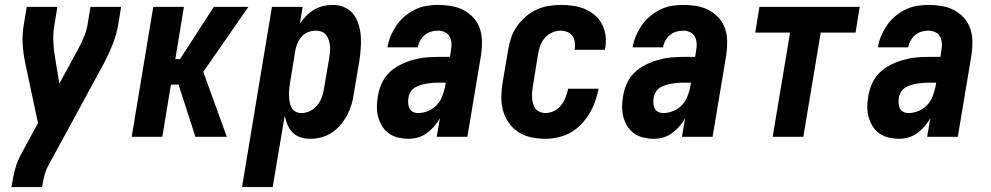

<svg xmlns="http://www.w3.org/2000/svg" viewBox="-20 -558 4040 783"><path d="M26 205 28 198Q33 165 41.5 132.5Q50 100 67 69L135 -56L83 -300Q75 -338 72.5 -377.5Q70 -417 77 -457L89 -530H214L202 -457Q196 -422 197.5 -387.5Q199 -353 205 -320L222 -217L295 -351Q309 -376 320.5 -402.5Q332 -429 337 -457L349 -530H474L462 -457Q455 -416 439.5 -377Q424 -338 404 -300L176 119Q166 138 161 158Q156 178 153 198L151 205Z M517 0 605 -530H730L695 -317H714L852 -530H993L809 -265L905 0H777L708 -213H677L642 0Z M967 205 1089 -530H1214L1203 -461Q1214 -478 1228.5 -493Q1243 -508 1261 -518.5Q1279 -529 1298.5 -533.5Q1318 -538 1337 -538Q1363 -538 1385.5 -528Q1408 -518 1422 -499Q1436 -480 1443 -456.5Q1450 -433 1451.5 -408.5Q1453 -384 1451 -358Q1449 -332 1445 -307L1423 -177Q1420 -154 1413.5 -132Q1407 -110 1396 -89Q1385 -68 1369 -49Q1353 -30 1333 -17Q1313 -4 1290.5 2Q1268 8 1245 8Q1224 8 1205.5 2Q1187 -4 1173.5 -17.5Q1160 -31 1152.5 -49Q1145 -67 1141 -86L1092 205ZM1209 -97Q1227 -97 1244 -105Q1261 -113 1273 -127.5Q1285 -142 1291.5 -159Q1298 -176 1301 -194L1323 -324Q1325 -336 1326 -348.5Q1327 -361 1325.5 -372.5Q1324 -384 1320.5 -395.5Q1317 -407 1309.5 -416Q1302 -425 1291 -429Q1280 -433 1268 -433Q1252 -433 1236.5 -427Q1221 -421 1210 -408.5Q1199 -396 1193 -381Q1187 -366 1184 -351Q1179 -318 1173.5 -285.5Q1168 -253 1163 -221Q1161 -208 1159.5 -195Q1158 -182 1158.5 -169Q1159 -156 1161 -143.5Q1163 -131 1168.5 -120Q1174 -109 1185 -103Q1196 -97 1209 -97Z M1646 8Q1625 8 1604 3Q1583 -2 1566.5 -13.5Q1550 -25 1539 -42.5Q1528 -60 1522.5 -80Q1517 -100 1517 -122Q1517 -144 1521 -166Q1525 -191 1536 -216.5Q1547 -242 1567 -261.5Q1587 -281 1612 -293.5Q1637 -306 1663 -313.5Q1689 -321 1715 -323.5Q1741 -326 1767 -326H1815L1819 -353Q1819 -353 1819 -353Q1819 -353 1819 -353Q1822 -367 1821 -382Q1820 -397 1813.5 -409Q1807 -421 1794 -427Q1781 -433 1766 -433Q1752 -433 1738 -429Q1724 -425 1712.5 -415.5Q1701 -406 1693.5 -392.5Q1686 -379 1684 -365H1560Q1564 -389 1573.5 -411.5Q1583 -434 1597 -454.5Q1611 -475 1630.5 -491.5Q1650 -508 1672.5 -519Q1695 -530 1719 -534Q1743 -538 1766 -538Q1794 -538 1820.5 -533.5Q1847 -529 1870 -517Q1893 -505 1910.5 -486Q1928 -467 1936.5 -442.5Q1945 -418 1945.5 -390.5Q1946 -363 1942 -335L1886 0H1761L1774 -76Q1764 -58 1750.5 -42.5Q1737 -27 1720.5 -15Q1704 -3 1685 2.5Q1666 8 1646 8ZM1685 -97Q1705 -97 1725 -105Q1745 -113 1760 -128.5Q1775 -144 1783 -164Q1791 -184 1795 -204L1798 -221H1767Q1755 -221 1743 -220Q1731 -219 1719.5 -217Q1708 -215 1696 -211.5Q1684 -208 1673 -201.5Q1662 -195 1655 -184Q1648 -173 1646 -161Q1644 -150 1644.5 -138.5Q1645 -127 1649.5 -117Q1654 -107 1663.5 -102Q1673 -97 1685 -97Z M2205 8Q2175 8 2146.5 2Q2118 -4 2094.5 -19Q2071 -34 2055 -57Q2039 -80 2031.5 -107Q2024 -134 2024.5 -164Q2025 -194 2030 -223L2052 -353Q2056 -378 2064 -402.5Q2072 -427 2087 -449Q2102 -471 2122.5 -489Q2143 -507 2166.5 -518Q2190 -529 2215.5 -533.5Q2241 -538 2266 -538Q2291 -538 2316.5 -534.5Q2342 -531 2364.5 -521.5Q2387 -512 2405.5 -496.5Q2424 -481 2435 -459.5Q2446 -438 2449.5 -413Q2453 -388 2448 -363Q2448 -361 2447.5 -359Q2447 -357 2447 -355H2323Q2323 -356 2323 -356.5Q2323 -357 2324 -358Q2326 -372 2324 -386.5Q2322 -401 2314 -412Q2306 -423 2293 -428Q2280 -433 2266 -433Q2248 -433 2230.5 -425Q2213 -417 2201 -402.5Q2189 -388 2183 -371Q2177 -354 2174 -336L2153 -206Q2151 -194 2150 -182Q2149 -170 2150 -158Q2151 -146 2154 -135Q2157 -124 2164 -115Q2171 -106 2182 -101.5Q2193 -97 2205 -97Q2222 -97 2239.5 -105.5Q2257 -114 2268.5 -129Q2280 -144 2286.5 -161Q2293 -178 2297 -196H2421Q2416 -170 2407 -144.5Q2398 -119 2384 -95.5Q2370 -72 2350.5 -51.5Q2331 -31 2307 -17.5Q2283 -4 2256.5 2Q2230 8 2205 8Z M2646 8Q2625 8 2604 3Q2583 -2 2566.5 -13.5Q2550 -25 2539 -42.5Q2528 -60 2522.5 -80Q2517 -100 2517 -122Q2517 -144 2521 -166Q2525 -191 2536 -216.5Q2547 -242 2567 -261.5Q2587 -281 2612 -293.5Q2637 -306 2663 -313.5Q2689 -321 2715 -323.5Q2741 -326 2767 -326H2815L2819 -353Q2819 -353 2819 -353Q2819 -353 2819 -353Q2822 -367 2821 -382Q2820 -397 2813.5 -409Q2807 -421 2794 -427Q2781 -433 2766 -433Q2752 -433 2738 -429Q2724 -425 2712.5 -415.5Q2701 -406 2693.5 -392.5Q2686 -379 2684 -365H2560Q2564 -389 2573.5 -411.5Q2583 -434 2597 -454.5Q2611 -475 2630.5 -491.5Q2650 -508 2672.5 -519Q2695 -530 2719 -534Q2743 -538 2766 -538Q2794 -538 2820.5 -533.5Q2847 -529 2870 -517Q2893 -505 2910.5 -486Q2928 -467 2936.5 -442.5Q2945 -418 2945.5 -390.5Q2946 -363 2942 -335L2886 0H2761L2774 -76Q2764 -58 2750.5 -42.5Q2737 -27 2720.5 -15Q2704 -3 2685 2.5Q2666 8 2646 8ZM2685 -97Q2705 -97 2725 -105Q2745 -113 2760 -128.5Q2775 -144 2783 -164Q2791 -184 2795 -204L2798 -221H2767Q2755 -221 2743 -220Q2731 -219 2719.5 -217Q2708 -215 2696 -211.5Q2684 -208 2673 -201.5Q2662 -195 2655 -184Q2648 -173 2646 -161Q2644 -150 2644.5 -138.5Q2645 -127 2649.5 -117Q2654 -107 2663.5 -102Q2673 -97 2685 -97Z M3131 0 3202 -425H3060L3077 -530H3486L3469 -425H3327L3256 0Z M3646 8Q3625 8 3604 3Q3583 -2 3566.5 -13.5Q3550 -25 3539 -42.5Q3528 -60 3522.5 -80Q3517 -100 3517 -122Q3517 -144 3521 -166Q3525 -191 3536 -216.5Q3547 -242 3567 -261.5Q3587 -281 3612 -293.5Q3637 -306 3663 -313.5Q3689 -321 3715 -323.5Q3741 -326 3767 -326H3815L3819 -353Q3819 -353 3819 -353Q3819 -353 3819 -353Q3822 -367 3821 -382Q3820 -397 3813.5 -409Q3807 -421 3794 -427Q3781 -433 3766 -433Q3752 -433 3738 -429Q3724 -425 3712.5 -415.5Q3701 -406 3693.5 -392.5Q3686 -379 3684 -365H3560Q3564 -389 3573.5 -411.5Q3583 -434 3597 -454.5Q3611 -475 3630.5 -491.5Q3650 -508 3672.5 -519Q3695 -530 3719 -534Q3743 -538 3766 -538Q3794 -538 3820.5 -533.5Q3847 -529 3870 -517Q3893 -505 3910.5 -486Q3928 -467 3936.5 -442.5Q3945 -418 3945.5 -390.5Q3946 -363 3942 -335L3886 0H3761L3774 -76Q3764 -58 3750.5 -42.5Q3737 -27 3720.5 -15Q3704 -3 3685 2.5Q3666 8 3646 8ZM3685 -97Q3705 -97 3725 -105Q3745 -113 3760 -128.5Q3775 -144 3783 -164Q3791 -184 3795 -204L3798 -221H3767Q3755 -221 3743 -220Q3731 -219 3719.5 -217Q3708 -215 3696 -211.5Q3684 -208 3673 -201.5Q3662 -195 3655 -184Q3648 -173 3646 -161Q3644 -150 3644.5 -138.5Q3645 -127 3649.5 -117Q3654 -107 3663.5 -102Q3673 -97 3685 -97Z"/></svg>

Font: Iosevka Curly XBdObl
Style: Regular
Weight: 800
Italic angle: -9°
Monospace: yes
Designer: Belleve Invis
Foundry: Belleve Invis
Version: Version 11.1.0; ttfautohint (v1.8.3)